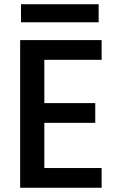

<svg xmlns="http://www.w3.org/2000/svg" viewBox="-20 -885 564 905"><path d="M189 -603V-399H429V-306H189V-93H459V0H75V-696H459V-603ZM445 -865V-780H79V-865Z"/></svg>

Font: Poppins Cyr Med
Style: Regular
Weight: 500
Designer: Ninad Kale (Devanagari), Jonny Pinhorn (Latin)
Foundry: Indian Type Foundry
Version: 4.004